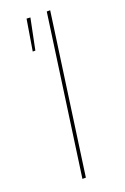

<svg xmlns="http://www.w3.org/2000/svg" viewBox="-135 -726 501 771"><g transform="rotate(-20 115.0 -341.0)"><path d="M86.4 -681.6 102.5 -680.7 75.7 -548.8H64.5ZM187 -680.7 91.8 0H77.1L172.4 -680.7Z"/></g></svg>

Font: Fira Sans Compressed Hair
Style: Italic
Weight: 100
Width: 3
Italic angle: -8°
Designer: Carrois Corporate & Edenspiekermann AG
Foundry: Carrois Corporate GbR & Edenspiekermann AG
Version: Version 4.203;PS 004.203;hotconv 1.0.88;makeotf.lib2.5.64775